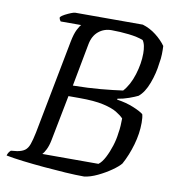

<svg xmlns="http://www.w3.org/2000/svg" viewBox="-89 -775 770 846"><g transform="rotate(10 296.5 -352.0)"><path d="M343 0Q307 0 259.5 -3Q212 -6 161.5 -10.5Q111 -15 66 -20.5Q21 -26 -9 -32Q-5 -47 6 -56L34 -59Q56 -63 68 -72Q80 -81 87 -100.5Q94 -120 101 -154L182 -575Q189 -611 199 -630.5Q209 -650 215 -655H123Q121 -658 118.5 -662Q116 -666 116 -673Q122 -680 135.5 -687Q149 -694 161.5 -699Q174 -704 180 -704H482Q515 -694 542.5 -672.5Q570 -651 587 -627Q588 -610 587.5 -590Q587 -570 583 -549Q578 -504 561 -458.5Q544 -413 518 -392Q504 -385 479 -376Q454 -367 428 -363V-359Q469 -353 502 -339.5Q535 -326 548 -315Q552 -302 552 -277Q552 -229 537.5 -178.5Q523 -128 500 -86Q489 -72 462 -53Q435 -34 402.5 -18.5Q370 -3 343 0ZM225 -386Q294 -387 349 -392Q404 -397 447 -403Q475 -434 490.5 -484Q506 -534 506 -579Q506 -597 503 -612Q500 -627 493 -637Q468 -647 428.5 -651.5Q389 -656 351 -656Q317 -656 292.5 -635.5Q268 -615 261 -577ZM145 -66H396Q411 -77 424 -102Q437 -127 446.5 -157Q456 -187 459 -215Q462 -231 463 -249Q464 -267 464 -281Q453 -293 431.5 -306Q410 -319 370 -328Q330 -337 263 -337H214L174 -132Q169 -107 160.5 -90Q152 -73 145 -66Z"/></g></svg>

Font: Texturina 72pt 72pt Regular
Style: Italic
Weight: 400
Italic angle: -11°
Designer: Guillermo Torres Carreño
Foundry: Omnibus-Type
Version: Version 1.002; ttfautohint (v1.8.3)